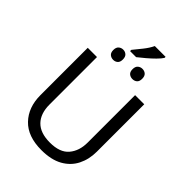

<svg xmlns="http://www.w3.org/2000/svg" viewBox="-296 -1181 1322 1322"><g transform="rotate(45 365.5 -519.5)"><path d="M312 -916Q335 -944 363.5 -979.5Q392 -1015 408 -1049H513V-1039Q502 -1021 477 -996Q452 -971 423 -946.5Q394 -922 371 -904H312ZM272 -779Q253 -779 239 -790.5Q225 -802 225 -828Q225 -854 239 -866Q253 -878 272 -878Q291 -878 304.5 -866Q318 -854 318 -828Q318 -802 304.5 -790.5Q291 -779 272 -779ZM459 -779Q440 -779 426 -790.5Q412 -802 412 -828Q412 -854 426 -866Q440 -878 459 -878Q479 -878 492.5 -866Q506 -854 506 -828Q506 -802 492.5 -790.5Q479 -779 459 -779ZM640 -252Q640 -178 610 -118.5Q580 -59 518.5 -24.5Q457 10 362 10Q229 10 159.5 -62.5Q90 -135 90 -254V-714H180V-251Q180 -164 226.5 -116Q273 -68 367 -68Q464 -68 507.5 -119.5Q551 -171 551 -252V-714H640Z"/></g></svg>

Font: Go Noto Kurrent-Regular
Style: Regular
Weight: 400
Designer: Monotype Design Team
Foundry: Monotype Imaging Inc.
Version: Version 2.012; ttfautohint (v1.8.4.7-5d5b)